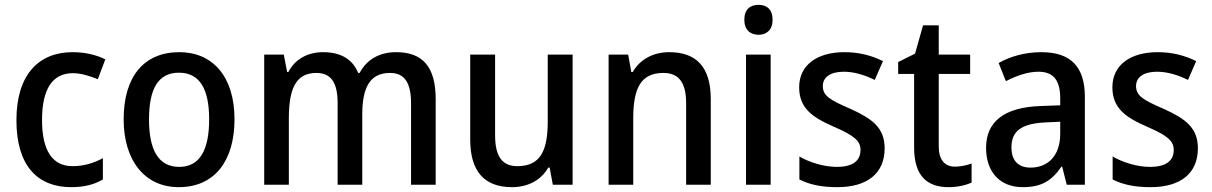

<svg xmlns="http://www.w3.org/2000/svg" viewBox="-20 -765 5019 795"><path d="M275 10C328 10 371 -1 406 -22V-110C369 -90 328 -77 280 -77C197 -77 154 -142 154 -268C154 -396 197 -462 282 -462C316 -462 353 -450 385 -437L416 -519C382 -537 333 -549 281 -549C140 -549 48 -456 48 -267C48 -78 136 10 275 10Z M951 -271C951 -450 859 -549 723 -549C575 -549 492 -447 492 -271C492 -97 582 10 720 10C868 10 951 -98 951 -271ZM597 -270C597 -396 634 -464 721 -464C808 -464 846 -395 846 -271C846 -145 808 -74 722 -74C635 -74 597 -146 597 -270Z M1620 -549C1554 -549 1500 -521 1469 -463H1463C1441 -518 1393 -549 1318 -549C1255 -549 1202 -521 1174 -467H1169L1155 -539H1074V0H1176V-273C1176 -393 1202 -463 1290 -463C1350 -463 1378 -424 1378 -338V0H1480V-290C1480 -402 1511 -463 1595 -463C1654 -463 1682 -424 1682 -337V0H1784V-354C1784 -489 1730 -549 1620 -549Z M2351 -539H2248V-263C2248 -141 2218 -77 2122 -77C2059 -77 2030 -118 2030 -205V-539H1927V-187C1927 -56 1985 10 2100 10C2162 10 2219 -16 2250 -71H2256L2269 0H2351Z M2751 -549C2687 -549 2631 -521 2600 -467H2594L2581 -539H2500V0H2602V-273C2602 -400 2633 -463 2727 -463C2792 -463 2821 -421 2821 -338V0H2923V-355C2923 -489 2862 -549 2751 -549Z M3121 -745C3086 -745 3062 -726 3062 -683C3062 -641 3087 -621 3121 -621C3154 -621 3179 -641 3179 -683C3179 -726 3155 -745 3121 -745ZM3171 -539H3069V0H3171Z M3643 -151C3643 -237 3590 -274 3502 -314C3414 -352 3387 -369 3387 -409C3387 -445 3418 -468 3474 -468C3517 -468 3562 -454 3602 -434L3636 -512C3587 -536 3536 -549 3476 -549C3364 -549 3289 -496 3289 -404C3289 -318 3342 -280 3431 -241C3519 -203 3543 -181 3543 -144C3543 -100 3512 -74 3445 -74C3391 -74 3331 -93 3290 -117V-22C3331 -1 3380 10 3447 10C3571 10 3643 -47 3643 -151Z M3934 -75C3892 -75 3867 -103 3867 -159V-459H3997V-539H3867V-660H3802L3769 -543L3699 -508V-459H3765V-154C3765 -32 3823 10 3908 10C3945 10 3979 2 4003 -9V-88C3984 -81 3958 -75 3934 -75Z M4292 -549C4224 -549 4162 -531 4115 -504L4145 -429C4189 -451 4234 -468 4280 -468C4338 -468 4370 -437 4370 -358V-329L4289 -326C4139 -321 4063 -262 4063 -153C4063 -51 4122 10 4215 10C4293 10 4335 -17 4375 -75H4378L4397 0H4472V-364C4472 -488 4414 -549 4292 -549ZM4307 -258 4370 -261V-211C4370 -119 4318 -71 4247 -71C4199 -71 4168 -97 4168 -155C4168 -219 4205 -253 4307 -258Z M4940 -151C4940 -237 4887 -274 4799 -314C4711 -352 4684 -369 4684 -409C4684 -445 4715 -468 4771 -468C4814 -468 4859 -454 4899 -434L4933 -512C4884 -536 4833 -549 4773 -549C4661 -549 4586 -496 4586 -404C4586 -318 4639 -280 4728 -241C4816 -203 4840 -181 4840 -144C4840 -100 4809 -74 4742 -74C4688 -74 4628 -93 4587 -117V-22C4628 -1 4677 10 4744 10C4868 10 4940 -47 4940 -151Z"/></svg>

Font: Noto Sans Lao SemiCondensed Medium
Style: Regular
Weight: 500
Width: 4
Designer: Monotype Design Team
Foundry: Monotype Imaging Inc.
Version: Version 2.003